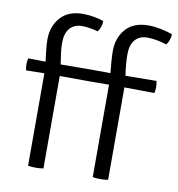

<svg xmlns="http://www.w3.org/2000/svg" viewBox="-83 -814 825 892"><g transform="rotate(10 330.0 -368.0)"><path d="M485.5 0Q469.5 3 449 3Q429 3 413 0V-436L332 -435.5H306L180.5 -436V0Q164 3 144 3Q124 3 108 0V-436L22 -434.5Q18.5 -448.5 18.5 -463Q18.5 -476 22 -491.5L104 -490Q100.5 -519 97.5 -545Q94.5 -571 94.5 -593.5Q94.5 -655 131 -697Q167.5 -739 238.5 -739Q264 -739 290.8 -734Q317.5 -729 335 -722.5Q335.5 -709 330.8 -694.8Q326 -680.5 317.5 -671Q300 -676 281.2 -679.2Q262.5 -682.5 242.5 -682.5Q206 -682.5 185.2 -658.5Q164.5 -634.5 164.5 -590Q164.5 -566.5 167.8 -541.5Q171 -516.5 175.5 -489.5L306 -490.5H332L410 -490Q407.5 -518 405.2 -544.5Q403 -571 403 -593.5Q403 -655 439.2 -697Q475.5 -739 546.5 -739Q573 -739 605.8 -732.5Q638.5 -726 660 -717.5Q660 -704 655.2 -690Q650.5 -676 642 -666.5Q620 -673.5 596.2 -678Q572.5 -682.5 550.5 -682.5Q514 -682.5 493.2 -658.5Q472.5 -634.5 472.5 -590Q472.5 -566.5 474.8 -541.8Q477 -517 481 -490L627.5 -491.5Q630.5 -476 630.5 -463Q630.5 -448.5 627.5 -434.5L485.5 -436Z"/></g></svg>

Font: Signika SC Light
Style: Regular
Weight: 300
Designer: Anna Giedryś
Foundry: Anna Giedryś
Version: Version 2.000; ttfautohint (v1.8.3) -l 8 -r 50 -G 200 -x 9 -